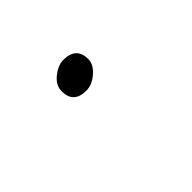

<svg xmlns="http://www.w3.org/2000/svg" viewBox="8 -287 484 484"><g transform="rotate(45 250.0 -44.5)"><path d="M180 8Q159 8 143 -12Q127 -32 127 -51Q127 -97 170 -97Q189 -97 206 -77.5Q223 -58 223 -37Q223 8 180 8Z"/></g></svg>

Font: Moon Stars Kai HW Light
Style: Regular
Weight: 300
Designer: GuiWonder
Version: Version 1.101